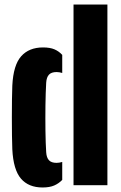

<svg xmlns="http://www.w3.org/2000/svg" viewBox="-20 -820 536 850"><path d="M305.5 0V-800H455.5V0ZM34.5 -159Q33.5 -182.5 33 -220.2Q32.5 -258 32.5 -300Q32.5 -342 33 -379.8Q33.5 -417.5 34.5 -441Q39 -532 73.8 -571Q108.5 -610 170.5 -610Q201.5 -610 221.2 -601.5Q241 -593 255.5 -577V-497Q242 -501 230.5 -501Q207.5 -501 196.8 -489.5Q186 -478 184.5 -454Q182 -410.5 181.2 -353.5Q180.5 -296.5 181.2 -240.8Q182 -185 184.5 -146Q186 -122 196.8 -110.5Q207.5 -99 230.5 -99Q242 -99 255.5 -103V-23.5Q240 -7.5 219.8 1.2Q199.5 10 168.5 10Q106.5 10 72.8 -29.2Q39 -68.5 34.5 -159Z"/></svg>

Font: Big Shoulders Stencil Display Black
Style: Regular
Weight: 900
Designer: Patric King
Foundry: XO Type Co
Version: Version 1.000